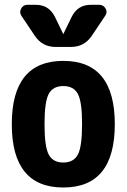

<svg xmlns="http://www.w3.org/2000/svg" viewBox="-20 -790 540 819"><path d="M367.2 -769.5H403.3Q420.9 -769.5 430.2 -753.9Q439.5 -738.3 428.7 -722.7L371.1 -636.7Q338.9 -589.8 283.2 -589.8H216.8Q161.1 -589.8 128.9 -636.7L71.3 -722.7Q61.5 -737.3 70.3 -753.4Q79.1 -769.5 96.7 -769.5H132.8Q188.5 -769.5 213.9 -718.8L249 -646.5Q249 -645.5 250 -645Q251 -644.5 251 -646.5L286.1 -718.8Q311.5 -769.5 367.2 -769.5ZM188 -130.4Q206.1 -96.7 250 -96.7Q293.9 -96.7 312 -130.4Q330.1 -164.1 330.1 -260.3Q330.1 -356.4 312 -389.6Q293.9 -422.9 250 -422.9Q206.1 -422.9 188 -389.6Q169.9 -356.4 169.9 -260.3Q169.9 -164.1 188 -130.4ZM30.3 -260.3Q30.3 -530.3 250 -530.3Q469.7 -530.3 469.7 -260.3Q469.7 9.8 250 9.8Q30.3 9.8 30.3 -260.3Z"/></svg>

Font: Rounded Mgen+ 2m bold
Style: Bold
Weight: 700
Designer: [Source Han Sans]
Ryoko NISHIZUKA  (kana & ideographs); Paul D. Hunt (Latin, Greek & Cyrillic); Wenlong ZHANG  (bopomofo
Version: Version 1.059.20150602